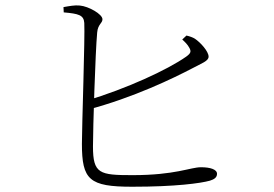

<svg xmlns="http://www.w3.org/2000/svg" viewBox="-20 -733 1040 729"><path d="M482 -24C646 -24 741 -37 777 -47C793 -52 804 -59 804 -73C804 -90 778 -98 743 -98C703 -98 646 -68 483 -68C358 -68 333 -73 333 -177C333 -243 342 -536 349 -610C352 -642 369 -644 369 -660C369 -679 317 -709 283 -712C264 -714 244 -710 221 -706L222 -686C278 -681 298 -676 300 -646C303 -594 291 -254 291 -187C291 -50 319 -24 482 -24ZM306 -350 311 -316C487 -362 642 -438 709 -473C746 -493 772 -501 772 -518C772 -538 741 -572 720 -586C712 -591 701 -595 688 -598L672 -583C682 -574 692 -564 698 -553C707 -538 705 -531 687 -518C616 -468 460 -396 306 -350Z"/></svg>

Font: Source Han Serif CN VF
Style: Regular
Weight: 250
Designer: Ryoko NISHIZUKA 西塚涼子 (kana & ideographs); Frank Grießhammer (Latin, Greek & Cyrillic); Wenlong ZHANG 张文龙 (bopomofo); San
Foundry: Adobe
Version: Version 2.002;hotconv 1.1.0;makeotfexe 2.6.0